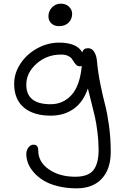

<svg xmlns="http://www.w3.org/2000/svg" viewBox="-20 -779 672 1059"><path d="M305.2 -634.8Q278.8 -634.8 262.9 -650.4Q247.1 -666 247.1 -689Q247.1 -717.3 266.8 -738Q286.6 -758.8 314.9 -758.8Q343.8 -758.8 360.8 -741.9Q377.9 -725.1 377.9 -703.1Q377.9 -674.3 358.6 -654.5Q339.4 -634.8 305.2 -634.8ZM402.8 259.8Q345.7 259.8 297.9 247.6Q250 235.4 218.8 215.8Q187.5 196.3 165.8 171.1Q144 146 134.5 120.6Q125 95.2 125 70.8Q125 49.8 136.7 34.4Q148.4 19 165 19Q190.9 19 190.9 50.8Q190.9 114.7 249.8 155.3Q308.6 195.8 395 195.8Q466.3 195.8 495.1 159.4Q523.9 123 523.9 47.9Q523.9 -1.5 517.3 -52.2Q510.7 -103 503.4 -134.8Q496.1 -166.5 483.2 -217.3Q470.2 -268.1 464.8 -291Q439 -215.8 386.2 -178.5Q333.5 -141.1 259.8 -141.1Q165 -141.1 111.6 -186Q58.1 -231 58.1 -316.9Q58.1 -375.5 92.8 -428Q127.4 -480.5 185.1 -512.2Q242.7 -543.9 306.2 -543.9Q403.3 -543.9 434.1 -490.2Q439.5 -513.2 465.8 -513.2Q487.3 -513.2 500 -492.2Q512.7 -471.2 515.1 -439.9Q520.5 -379.4 533.7 -314.5Q546.9 -249.5 559.1 -203.4Q571.3 -157.2 581.1 -87.2Q590.8 -17.1 590.8 59.1Q590.8 153.3 541.5 206.5Q492.2 259.8 402.8 259.8ZM125 -312Q125 -204.1 258.8 -204.1Q328.1 -204.1 374.5 -255.1Q420.9 -306.2 431.2 -416Q426.8 -413.1 421.9 -413.1Q410.2 -413.1 402.3 -419.7Q394.5 -426.3 388.9 -435.8Q383.3 -445.3 376 -455.1Q368.7 -464.8 353.8 -471.4Q338.9 -478 316.9 -478Q237.8 -478 181.4 -427.7Q125 -377.4 125 -312Z"/></svg>

Font: Shantell Sans Irregular
Style: Regular
Weight: 300
Designer: Stephen Nixon, Anya Danilova, Shantell Martin
Foundry: Arrow Type
Version: Version 1.006;[9816181b4]